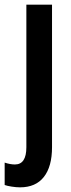

<svg xmlns="http://www.w3.org/2000/svg" viewBox="-50 -656 306 823"><path d="M36 147Q20 147 0.5 144Q-19 141 -30 137V41Q-6 49 14 49Q63 49 63 -25V-636H173V-25Q173 58 138 102.5Q103 147 36 147Z"/></svg>

Font: Noto Sans Kannada UI ExtraCondensed SemiBold
Style: Regular
Weight: 600
Width: 2
Designer: Jelle Bosma - Monotype Design Team
Foundry: Monotype Imaging Inc.
Version: Version 2.005; ttfautohint (v1.8.4.7-5d5b)